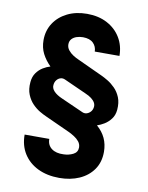

<svg xmlns="http://www.w3.org/2000/svg" viewBox="-95 -805 784 1020"><g transform="rotate(10 296.5 -295.0)"><path d="M499 -546.9H365.8Q365.3 -574.3 346.8 -592.6Q328.3 -610.8 291.4 -611.1Q272.6 -611.1 256.3 -605.5Q240.1 -599.8 230.5 -588.7Q220.9 -577.5 220.9 -560.4Q220.9 -543.5 231.8 -529.6Q242.7 -515.7 258.6 -505.6Q274.5 -495.5 288.7 -489.6L424.6 -426.8Q438.6 -420.4 458.6 -408.4Q478.7 -396.4 497.9 -377.1Q517.2 -357.7 528.7 -329.7Q540.1 -301.7 536.9 -262.9Q534.3 -233.3 518.7 -212.9Q503.1 -192.5 483.3 -180.6Q463.5 -168.7 447.3 -163.7L445.5 -162.7Q475.8 -136.4 491 -103.8Q506.2 -71.1 506.4 -30.5Q506.4 25.5 478.6 65.3Q450.8 105.1 403.3 126Q355.9 146.9 295.9 146.9Q230.6 146.9 180.7 122.9Q130.9 98.8 103.1 55Q75.4 11.2 75.4 -48H208.4Q208.4 -14.7 232.4 3.4Q256.4 21.6 297.7 19.5Q324.9 18.9 348.3 7.3Q371.8 -4.4 372.1 -30.5Q371.8 -48.8 360.8 -62.2Q349.9 -75.6 334.8 -85.1Q319.7 -94.6 306.4 -101.2L170.5 -163.1Q155.8 -169.4 135.3 -181.4Q114.8 -193.5 95.8 -212.9Q76.9 -232.3 65.3 -260.7Q53.7 -289.1 57.2 -327.9Q59.8 -357.9 74.4 -378.2Q89 -398.5 108.8 -410.5Q128.7 -422.5 146.9 -427.5V-428.7Q120 -455.2 103.5 -487.2Q87 -519.1 87.1 -560.4Q87.3 -611.5 113.2 -651.4Q139.1 -691.3 185.3 -714.3Q231.4 -737.3 291.4 -737.3Q353.7 -737.3 400.2 -712.6Q446.8 -688 472.8 -644.9Q498.7 -601.9 499 -546.9ZM412.5 -255.3Q414.3 -267.3 408.3 -278.8Q402.2 -290.2 389 -300.5Q375.8 -310.8 355.5 -319.3L236.3 -373Q223.6 -379 211.4 -375.4Q199.2 -371.8 190.7 -361.2Q182.1 -350.7 180.5 -335.5Q177.7 -316.9 193.1 -300.4Q208.4 -284 238.3 -271.1L356.6 -218.4Q367.7 -213.1 380 -216.4Q392.3 -219.7 401.5 -230Q410.7 -240.2 412.5 -255.3Z"/></g></svg>

Font: GitLab Sans
Style: Regular
Weight: 400
Designer: Rasmus Andersson
Foundry: Modifications by GitLab B.V., manufactured by rsms
Version: Version 4.000;git-c8fb6b7